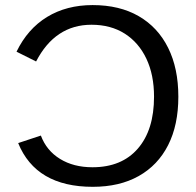

<svg xmlns="http://www.w3.org/2000/svg" viewBox="-20 -718 762 748"><path d="M340.3 -66.4Q454.1 -66.4 517.1 -139.2Q580.1 -211.9 580.1 -341.3Q580.1 -426.3 550.3 -489.3Q520.5 -552.2 466.1 -586.9Q411.6 -621.6 336.4 -621.6Q194.8 -621.6 120.6 -478.5L44.4 -516.6Q87.4 -605.5 163.3 -651.9Q239.3 -698.2 340.8 -698.2Q445.8 -698.2 520.5 -655Q595.2 -611.8 635 -531.7Q674.8 -451.7 674.8 -341.3Q674.8 -231 635 -152.6Q595.2 -74.2 520.5 -32.2Q445.8 9.8 341.3 9.8Q120.1 9.8 50.8 -160.6L139.2 -189.9Q161.1 -131.3 213.9 -98.9Q266.6 -66.4 340.3 -66.4Z"/></svg>

Font: Arimo
Style: Regular
Weight: 400
Designer: Steve Matteson
Foundry: Monotype Imaging Inc.
Version: Version 1.33